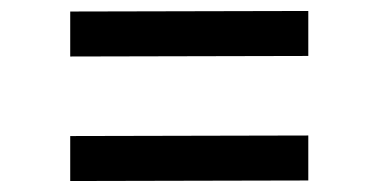

<svg xmlns="http://www.w3.org/2000/svg" viewBox="-20 -525 690 350"><path d="M108 -195V-277L542 -278V-196ZM108 -422V-504L542 -505V-423Z"/></svg>

Font: REM
Style: Regular
Weight: 400
Designer: Octavio Pardo
Foundry: Ashler Design
Version: Version 1.005;gftools[0.9.28]